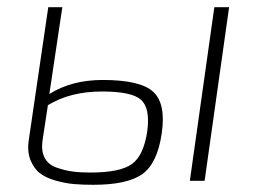

<svg xmlns="http://www.w3.org/2000/svg" viewBox="-20 -502 718 533"><path d="M153 -482 117 -241Q179 -280 265 -280Q370 -280 405.5 -247Q441 -214 429 -132Q417 -49 375.5 -19Q334 11 239 11Q209 11 185.5 9Q162 7 135 -0.5Q108 -8 91 -21Q74 -34 64.5 -58Q55 -82 60 -114L114 -482ZM616 -482 548 0H507L575 -482ZM113 -210 98 -112Q94 -83 104 -64Q114 -45 136.5 -37Q159 -29 180.5 -26Q202 -23 231 -23Q313 -23 346 -46.5Q379 -70 389 -139Q397 -202 371.5 -225Q346 -248 263 -248Q175 -248 113 -210Z"/></svg>

Font: Exo 2.0 Extra Light
Style: Italic
Weight: 250
Italic angle: -8°
Designer: Natanael Gama
Version: Version 1.001;PS 001.001;hotconv 1.0.70;makeotf.lib2.5.58329